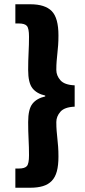

<svg xmlns="http://www.w3.org/2000/svg" viewBox="-20 -728 400 900"><path d="M52 152V62H68Q96 62 106 50.5Q116 39 116 0Q116 -38 114 -75Q112 -112 112 -156Q112 -216 132 -241.5Q152 -267 192 -276V-280Q152 -289 132 -314.5Q112 -340 112 -400Q112 -444 114 -481Q116 -518 116 -556Q116 -595 106 -606.5Q96 -618 68 -618H52V-708H122Q191 -708 222.5 -676Q254 -644 254 -562Q254 -536 252.5 -516Q251 -496 249 -478Q247 -460 245.5 -441.5Q244 -423 244 -400Q244 -374 263 -352Q282 -330 330 -328V-228Q282 -226 263 -204Q244 -182 244 -156Q244 -133 245.5 -114.5Q247 -96 249 -78Q251 -60 252.5 -40Q254 -20 254 6Q254 47 246.5 75Q239 103 222.5 120Q206 137 181 144.5Q156 152 122 152Z"/></svg>

Font: TypoPRO Source Sans Pro
Style: Regular
Weight: 900
Designer: Paul D. Hunt
Foundry: Adobe Systems Incorporated
Version: Version 2.020;PS 2.000;hotconv 1.0.86;makeotf.lib2.5.63406